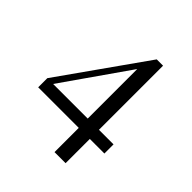

<svg xmlns="http://www.w3.org/2000/svg" viewBox="-157 -664 773 773"><g transform="rotate(45 229.0 -277.5)"><path d="M417 -190V-138H334V0H271V-138H40V-190L298 -555H334V-190ZM270 -190V-472L73 -190Z"/></g></svg>

Font: Pomorsky Unicode
Style: Medium
Weight: 500
Version: 1.1